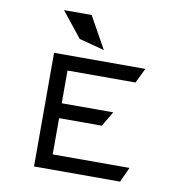

<svg xmlns="http://www.w3.org/2000/svg" viewBox="-87 -882 927 965"><g transform="rotate(10 376.5 -400.0)"><path d="M303 -800H162L265 -671L394 -637ZM232 -504H579L616 -580H150V0H589L624 -76H232V-261H450L495 -337H232Z"/></g></svg>

Font: Charger Monospace
Style: Regular
Weight: 400
Designer: Jasper
Foundry: Cannot Into Space Fonts
Version: Version 0.980